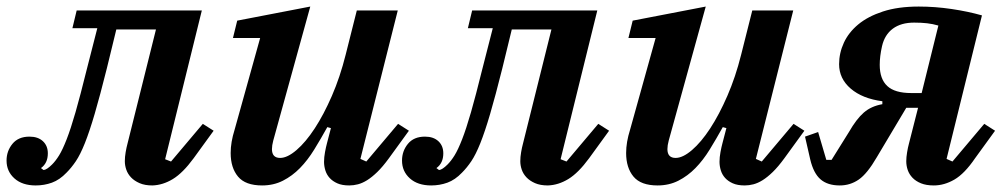

<svg xmlns="http://www.w3.org/2000/svg" viewBox="-47 -554 3062 586"><path d="M62 12Q21 12 -3 -9.5Q-27 -31 -27 -64Q-27 -93 -9 -115Q9 -137 43 -137Q69 -137 84 -123Q99 -109 99 -86Q99 -56 78 -41L86 -35Q96 -36 112 -52Q123 -63 133.5 -80Q144 -97 156.5 -129Q169 -161 183.5 -211.5Q198 -262 217 -339L250 -468H174L187 -522H569L457 -68L475 -61L572 -176L605 -155L544 -71Q511 -26 480.5 -7.5Q450 11 418 12Q395 12 379 5Q363 -2 353 -12.5Q343 -23 338.5 -36Q334 -49 334 -62Q334 -75 336.5 -89.5Q339 -104 342 -115L429 -464H308L279 -345Q258 -261 242 -206.5Q226 -152 212 -117Q198 -82 184.5 -62Q171 -42 156 -27Q135 -5 111.5 3.5Q88 12 62 12Z M753 12Q702 12 679.5 -15Q657 -42 657 -87Q657 -120 669 -158L747 -438H664L677 -491L900 -534L787 -125Q783 -110 783 -99Q783 -72 808 -72Q830 -72 858 -96Q886 -120 913.5 -162Q941 -204 966 -261.5Q991 -319 1008 -387L1042 -522H1167L1053 -69L1071 -61L1168 -176L1201 -155L1140 -71Q1121 -45 1104.5 -29Q1088 -13 1073.5 -4Q1059 5 1045.5 8.5Q1032 12 1019 12Q997 12 982.5 5.5Q968 -1 959 -11Q950 -21 946 -34Q942 -47 942 -60Q942 -74 945 -90Q948 -106 951 -117L963 -163L952 -166Q932 -130 912 -97.5Q892 -65 868.5 -41Q845 -17 816.5 -2.5Q788 12 753 12Z M1269 12Q1228 12 1204 -9.5Q1180 -31 1180 -64Q1180 -93 1198 -115Q1216 -137 1250 -137Q1276 -137 1291 -123Q1306 -109 1306 -86Q1306 -56 1285 -41L1293 -35Q1303 -36 1319 -52Q1330 -63 1340.5 -80Q1351 -97 1363.5 -129Q1376 -161 1390.5 -211.5Q1405 -262 1424 -339L1457 -468H1381L1394 -522H1776L1664 -68L1682 -61L1779 -176L1812 -155L1751 -71Q1718 -26 1687.5 -7.5Q1657 11 1625 12Q1602 12 1586 5Q1570 -2 1560 -12.5Q1550 -23 1545.5 -36Q1541 -49 1541 -62Q1541 -75 1543.5 -89.5Q1546 -104 1549 -115L1636 -464H1515L1486 -345Q1465 -261 1449 -206.5Q1433 -152 1419 -117Q1405 -82 1391.5 -62Q1378 -42 1363 -27Q1342 -5 1318.5 3.5Q1295 12 1269 12Z M1960 12Q1909 12 1886.5 -15Q1864 -42 1864 -87Q1864 -120 1876 -158L1954 -438H1871L1884 -491L2107 -534L1994 -125Q1990 -110 1990 -99Q1990 -72 2015 -72Q2037 -72 2065 -96Q2093 -120 2120.5 -162Q2148 -204 2173 -261.5Q2198 -319 2215 -387L2249 -522H2374L2260 -69L2278 -61L2375 -176L2408 -155L2347 -71Q2328 -45 2311.5 -29Q2295 -13 2280.5 -4Q2266 5 2252.5 8.5Q2239 12 2226 12Q2204 12 2189.5 5.5Q2175 -1 2166 -11Q2157 -21 2153 -34Q2149 -47 2149 -60Q2149 -74 2152 -90Q2155 -106 2158 -117L2170 -163L2159 -166Q2139 -130 2119 -97.5Q2099 -65 2075.5 -41Q2052 -17 2023.5 -2.5Q1995 12 1960 12Z M2516 12Q2479 12 2457.5 -6.5Q2436 -25 2426 -67L2410 -137L2450 -151L2475 -66H2491L2544 -151Q2567 -191 2589.5 -210.5Q2612 -230 2646 -236V-245Q2585 -253 2549.5 -283.5Q2514 -314 2514 -358Q2514 -392 2528.5 -423.5Q2543 -455 2572.5 -479.5Q2602 -504 2648 -519Q2694 -534 2757 -534Q2807 -534 2857.5 -526.5Q2908 -519 2950 -507L2842 -69L2860 -61L2957 -176L2990 -155L2929 -71Q2897 -24 2866 -6Q2835 12 2803 12Q2780 12 2764 5.5Q2748 -1 2738 -11.5Q2728 -22 2723.5 -35Q2719 -48 2719 -62Q2719 -74 2721.5 -89Q2724 -104 2727 -115L2755 -225H2719L2629 -74Q2600 -24 2574 -6Q2548 12 2516 12ZM2817 -476Q2800 -481 2782.5 -483Q2765 -485 2743 -485Q2703 -485 2678 -466.5Q2653 -448 2645 -413Q2638 -382 2638 -356Q2638 -313 2661 -291.5Q2684 -270 2734 -270H2766Z"/></svg>

Font: IBM Plex Serif SmBld
Style: Italic
Weight: 600
Italic angle: -14°
Designer: Mike Abbink, Paul van der Laan, Pieter van Rosmalen
Foundry: Bold Monday
Version: Version 3.001